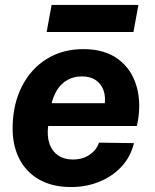

<svg xmlns="http://www.w3.org/2000/svg" viewBox="-20 -744 624 774"><path d="M266 10Q190 10 136.5 -21Q83 -52 56 -107.5Q29 -163 31 -237Q33 -327 69 -397Q105 -467 168.5 -506.5Q232 -546 316 -546Q402 -546 456.5 -505.5Q511 -465 531 -394.5Q551 -324 532 -236H174Q169 -193 180 -163Q191 -133 215 -117Q239 -101 274 -101Q313 -101 341 -120Q369 -139 379 -169L520 -167Q507 -113 471 -73.5Q435 -34 382 -12Q329 10 266 10ZM186 -318 178 -328H410L401 -316Q407 -353 397.5 -379.5Q388 -406 366 -421Q344 -436 310 -436Q278 -436 252.5 -422Q227 -408 210.5 -382Q194 -356 186 -318ZM168 -615 188 -724H538L518 -615Z"/></svg>

Font: Mona Sans ExtraLight
Style: Bold Italic
Weight: 700
Italic angle: -11.6951°
Version: Version 2.000